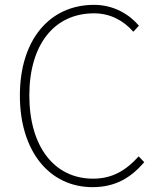

<svg xmlns="http://www.w3.org/2000/svg" viewBox="-20 -759 659 792"><path d="M362 13C456 13 520 -26 575 -90L552 -114C497 -53 440 -22 364 -22C202 -22 101 -157 101 -365C101 -573 202 -704 368 -704C436 -704 491 -673 530 -628L553 -653C516 -697 452 -739 368 -739C184 -739 62 -594 62 -365C62 -136 183 13 362 13Z"/></svg>

Font: Harano Aji Gothic ExtraLight
Style: Regular
Weight: 250
Foundry: Masamichi Hosoda
Version: HaranoAjiGothic-ExtraLight version 20230610;ttx 4.39.4